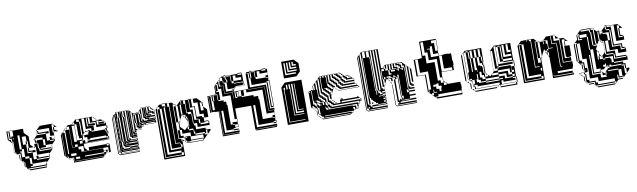

<svg xmlns="http://www.w3.org/2000/svg" viewBox="-49 -1412 7540 2274"><g transform="rotate(-10 3721.0 -275.0)"><path d="M573 -444H561V-456H573ZM597 -396H559V-400H597V-408H561V-420H597V-408H609V-400H597ZM59 -250 81 -228V-240H69V-336H59ZM177 -216V-264H153V-336H129V-264H153V-240H129V-228H141V-216ZM441 -240H381V-228H369V-240H357V-300H345V-312H321V-348H309V-350L357 -398V-444H359V-420H501V-408H513V-456H369V-444H381V-420H369V-444H359V-450L409 -500H559L567 -492H573V-486L603 -456H609V-450L603 -456H573V-486L567 -492H549V-396H559V-360H561V-312H559V-360H513V-408H501V-396H465V-408H369V-420H359V-400L357 -398V-396H465V-312H501V-300H549V-312H501V-348H525V-324H549V-312H559V-300L513 -254V-216H509V-250L513 -254V-264H441V-336H417V-360H321V-348H333V-324H345V-336H417V-264H441ZM237 -252H225V-264H237ZM309 -204H273V-216H225V-228H309V-216H321V-264H309V-300H345V-240H357V-204H501V-216H369V-228H501V-216H509V-200L465 -156V-120H459V-150L465 -156V-168H321V-216H309ZM141 -180V-168H177V-216H141V-204H129V-216H93L105 -204H117V-142L127 -132H129V-180ZM209 0 197 -12H189V-20L185 -24H177V-32L173 -36H165V-44L161 -48H153V-106L151 -108H141V-118L139 -120H129V-130L127 -132H117V-142L109 -150V-200L105 -204H93V-216H81V-228H69V-240H57V-352L9 -400V-500H33V-492H45V-468H33V-492H21V-396H45V-372H57V-352L59 -350V-336H69V-372H57V-396H81V-408H69V-396H57V-408H33V-420H57V-432H81V-456H45V-444H33V-468H45V-456H81V-500H33V-504H81V-500H209V-450L259 -400V-300L295 -264H309V-250L295 -264H237V-324H225V-312H213V-348H225V-324H237V-348H225V-408H177V-312H213V-204H273V-120H309V-108H453V-120H309V-156H333V-132H453V-120H459V-100L417 -58V-24H409V-50L417 -58V-72H249V-144H225V-168H177V-144H225V-72H249V-48H225V-36H405V-24H409V0ZM165 -108H153V-120H141V-118L151 -108H153V-106L159 -100V-50L161 -48H165V-44L173 -36H177V-48H165ZM405 -12V-24H189V-20L197 -12ZM153 -336V-432H129V-336ZM573 -444V-420H561V-444ZM45 -444H33V-420H45ZM237 -252V-228H225V-252ZM141 -180H129V-204H141Z M673 -396H683L673 -386V-372H659L673 -386ZM889 -396V-468H877V-496H845V-468H877V-396ZM1033 -492V-444H1081V-456L1069 -468H1057V-480L1045 -492ZM1101 -432H1105V-420H1101ZM781 -240H813V-432H781ZM1165 -400H1101V-420H1165ZM749 -336V-368H745V-336ZM749 -272V-304H745V-272ZM909 -272V-300H889V-272ZM749 -208V-240H745V-208ZM877 -176H817V-144H845V-112H877V-108H929L925 -112H877ZM745 -180H697V-252H745V-240H749V-272H745V-252H697V-324H745V-304H749V-336H745V-324H697V-396H683L697 -410V-420H707L697 -410V-396H745V-368H749V-400H721V-396H717V-420H707L717 -430V-432H719L717 -430V-420H721V-400H749V-432H719L737 -450H787L793 -456V-468H805L793 -456V-444H817V-252H877V-240H909V-208H937V-204H1177V-208H937V-228H1177V-208H1187V-200H887V-150L925 -112H937V-108H1105V-84H1153V-80H1165V-112H937V-150H1153V-132H1177V-150H1153V-156H1177V-150H1187V-50H1165V-48H1135L1137 -50H1165V-80H1153V-60H1133V-80H1105V-60H1133V-48H1135L1105 -18V-12H1099L1105 -18V-60H877V-48H1101V-16H749V-36H817V-60H769V-36H749V-48H745V-60H685V-80H673V-84H653V-366L649 -362V-88L657 -80H673V-64L677 -60H685V-52L687 -50H737V-48H745V-12H1099L1087 0H737V-48H685V-52L677 -60H673V-64L657 -80H653V-84H649V-88L637 -100V-350L649 -362V-372H659L655 -368H685V-112H697V-180H749V-176H781V-180H749V-208H745ZM1177 -396V-410L1167 -420H1165V-422L1155 -432H1105V-444H1081V-396ZM889 -324V-396H877V-324ZM1197 -272H1187V-304H1177V-324H1165V-336H1187V-304H1197ZM1005 -336V-368H941V-496H909V-336H923L891 -304H909V-300H961V-326L951 -336H923L937 -350L951 -336H961V-326L963 -324H973V-336H961V-348H985V-336ZM889 -324H877V-304H889V-302L891 -304H889ZM877 -208V-240H845V-208ZM889 -252H877V-272H845V-300H841V-444H817V-468H805L837 -500H1037L1045 -492H1057V-480L1069 -468H1081V-456L1087 -450H1137L1155 -432H1165V-422L1167 -420H1177V-410L1187 -400V-368H1197V-336H1187V-368H1069V-400H1057V-396H1037V-400H973V-420H1057V-400H1069V-432H985V-420H973V-444H985V-432H1005V-464H985V-444H973V-468H985V-464H1005V-496H973V-492H985V-468H973V-492H961V-396H1037V-336H1005V-324H1165V-304H1177V-272H1187V-240H1197V-208H1187V-240H1165V-252H973V-240H941V-272H889ZM781 -208V-180H813V-208ZM781 -80V-108H717V-80Z M1317 -488H1333V-432H1349V-336H1361V-432H1349V-500H1327L1317 -490ZM1781 -440H1777V-450L1771 -456H1749V-472H1733V-494L1727 -500H1717V-504H1733V-494L1771 -456H1781ZM1285 -408V-424H1277V-408ZM1317 -424H1313V-440H1317ZM1697 -444H1701V-440H1697ZM1721 -420H1701V-424H1697V-440H1717V-424H1721ZM1781 -392H1777V-408H1749V-424H1721V-444H1701V-500H1685V-504H1701V-500H1717V-456H1733V-440H1765V-424H1777V-408H1781ZM1673 -396H1685V-392H1673ZM1673 -348H1685V-344H1673ZM1649 -300V-312H1653V-300H1765V-312H1653V-300ZM1577 -300H1589V-296H1577ZM1285 -248V-264H1277V-248ZM1285 -232V-248H1277V-232ZM1505 -252H1509V-248H1505ZM1481 -204H1493V-200H1481ZM1285 -152V-168H1277V-152ZM1285 -136V-152H1277V-136ZM1385 -108H1397V-104H1385ZM1385 -132H1365V-144H1361V-240H1333V-336H1349V-240H1361V-336H1333V-432H1325V-144H1333V-72H1349V-56H1421V-48H1517V-56H1421V-72H1365V-88H1349V-144H1333V-240H1349V-144H1361V-108H1365V-104H1381V-88H1385V-84H1421V-72H1517V-56H1525V-72H1517V-84H1421V-88H1385V-104H1421V-108H1397V-120H1385ZM1381 -456V-468H1365V-456ZM1285 -312V-328H1277V-312ZM1381 -440V-444H1365V-440ZM1317 -376H1313V-392H1317ZM1553 -444V-432H1557V-444ZM1781 -424H1777V-440H1781ZM1285 -392V-408H1277V-392ZM1673 -396H1653V-420H1669V-408H1673ZM1285 -376V-392H1277V-376ZM1721 -372H1701V-376H1673V-392H1717V-376H1721ZM1317 -328H1313V-344H1317ZM1285 -360V-376H1277V-360ZM1285 -344V-360H1277V-344ZM1285 -328V-344H1277V-328ZM1317 -280H1313V-296H1317ZM1577 -324V-336H1573V-324ZM1589 -472H1599L1589 -462V-432H1605V-348H1613V-344H1621V-328H1625V-324H1605V-328H1601V-336H1589V-432H1577V-444H1573V-450H1557V-456H1573V-450H1577L1589 -462ZM1285 -296V-312H1277V-296ZM1573 -312V-324H1557V-312ZM1577 -300H1557V-312H1577ZM1673 -420V-444H1653V-468H1669V-444H1673V-468H1653V-492H1649V-396H1653V-392H1669V-376H1673V-372H1701V-360H1777V-344H1781V-328H1777V-344H1769V-348H1685V-360H1653V-376H1637V-500H1627L1621 -494V-360H1637V-344H1669V-328H1673V-324H1769V-328H1673V-344H1769V-328H1777V-300H1765V-296H1637V-312H1625V-324H1649V-312H1653V-328H1625V-348H1613V-432H1605V-472H1599L1621 -494V-504H1637V-500H1653V-492H1669V-468H1673V-492H1669V-500H1653V-504H1669V-500H1685V-424H1697V-420H1701V-408H1733V-392H1777V-376H1781V-360H1777V-376H1721V-396H1685V-408H1673V-420H1653V-444H1669V-420ZM1285 -280V-296H1277V-280ZM1317 -232H1313V-248H1317ZM1577 -324H1557V-336H1553V-432H1541V-450H1527L1525 -452V-456H1541V-450H1557V-444H1573V-432H1577V-336H1589V-328H1601V-324H1605V-312H1625V-300H1627L1621 -294V-280H1607L1621 -294V-296H1601V-300H1589V-312H1577ZM1285 -264V-280H1277V-264ZM1421 -240V-336H1397V-432H1385V-444H1365V-456H1381V-444H1385V-468H1365V-492H1361V-432H1365V-440H1381V-432H1385V-336H1413V-240ZM1285 -200V-216H1277V-200ZM1317 -184H1313V-200H1317ZM1285 -216V-232H1277V-216ZM1385 -132V-144H1381V-132ZM1481 -204H1461V-228H1477V-216H1481ZM1285 -184V-200H1277V-184ZM1317 -136H1313V-152H1317ZM1525 -184H1481V-200H1525ZM1285 -168V-184H1277V-168ZM1421 -240H1397V-336H1385V-240H1413V-156H1421V-152H1429V-144H1433V-136H1517V-120H1525V-136H1517V-144H1433V-156H1421ZM1285 -120V-136H1277V-120ZM1317 -88H1313V-104H1317ZM1285 -104V-120H1277V-104ZM1385 -108H1365V-132H1381V-120H1385ZM1285 -88V-104H1277V-88ZM1285 -72V-88H1277V-72ZM1285 -56V-72H1277V-56ZM1285 -40V-56H1277V-40ZM1285 -40H1277V-24H1285ZM1525 -24H1317V-40H1301V-60H1317V-56H1333V-40H1337V-36H1525ZM1317 -72V-88H1313V-84H1301V-108H1313V-104H1317V-120H1313V-108H1301V-132H1313V-120H1317V-136H1313V-132H1301V-156H1313V-152H1317V-168H1313V-156H1301V-180H1313V-168H1317V-184H1313V-180H1301V-204H1313V-200H1317V-216H1313V-204H1301V-228H1313V-216H1317V-232H1313V-228H1301V-252H1313V-248H1317V-264H1313V-252H1301V-276H1313V-264H1317V-280H1313V-276H1301V-300H1313V-296H1317V-312H1313V-300H1301V-324H1313V-312H1317V-328H1313V-324H1301V-348H1313V-344H1317V-360H1313V-348H1301V-372H1313V-360H1317V-376H1313V-372H1301V-396H1313V-392H1317V-408H1313V-396H1301V-420H1313V-408H1317V-424H1313V-420H1301V-444H1313V-440H1317V-456H1313V-444H1301V-456H1289V-462L1285 -458V-456H1289V-36H1313V-12H1527V0H1525V-8H1301V-24H1277V-8H1285V0H1525V8H1285V0H1277V-8H1269V-440H1277V-424H1285V-440H1277V-450L1285 -458V-472H1299L1295 -468H1313V-456H1317V-472H1299L1317 -490V-504H1349V-500H1365V-492H1381V-468H1385V-492H1381V-500H1365V-504H1381V-500H1397V-432H1413V-336H1421V-432H1413V-500H1397V-504H1413V-500H1429V-168H1445V-152H1525V-168H1461V-184H1445V-500H1429V-504H1445V-500H1461V-492H1477V-468H1481V-492H1477V-500H1461V-504H1477V-500L1505 -472H1509V-468L1525 -452V-432H1541V-336H1553V-300H1557V-296H1573V-280H1577V-276H1601V-280H1577V-296H1601V-280H1607L1589 -262V-248H1541V-250H1577L1589 -262V-264H1557V-280H1541V-336H1525V-432H1517V-336H1525V-264H1541V-250H1529V-228H1527V-250H1529V-252H1509V-468L1505 -472H1493V-232H1505V-228H1509V-216H1525V-228H1509V-232H1505V-248H1525V-228H1527V-204H1529V-180H1527V-204H1493V-216H1481V-228H1461V-252H1477V-228H1481V-252H1461V-276H1477V-252H1481V-276H1461V-300H1477V-276H1481V-300H1461V-324H1477V-300H1481V-324H1461V-348H1477V-324H1481V-348H1461V-372H1477V-348H1481V-372H1461V-396H1477V-372H1481V-396H1461V-420H1477V-396H1481V-420H1461V-444H1477V-420H1481V-444H1461V-468H1477V-444H1481V-468H1461V-492H1457V-204H1461V-200H1477V-184H1481V-180H1527V-108H1529V-84H1527V-108H1517V-120H1421V-132H1413V-136H1409V-144H1397V-240H1385V-144H1397V-136H1409V-132H1413V-120H1421V-108H1517V-104H1525V-88H1517V-84H1527V-36H1529V-12H1527V-36H1525V-40H1337V-60H1317V-72H1313V-60H1301V-84H1313V-72Z M2131 -474H2107V-498H2131ZM2227 -474H2203V-498H2227ZM1939 -474H1915V-498H1939ZM2211 -266H2203V-210H2211V-186H2227V-162H2251V-210H2211ZM2155 -402V-450H2147V-402ZM1963 -402V-450H1955V-402ZM1843 -442H1819V-450H1843ZM2035 -442H2011V-450H2035ZM2155 -402H2147V-354H2155ZM1963 -354V-402H1955V-354ZM1963 -306V-354H1955V-306ZM2211 -266V-330H2203V-354H2147V-346H2163V-330H2203V-266ZM1963 -258V-306H1955V-258ZM1963 -210V-258H1955V-210ZM1963 -162V-210H1955V-162ZM1963 -114V-162H1955V-114ZM2035 -154H2011V-162H2035ZM2355 -90V-114H2339V-90ZM1963 -66V-114H1955V-66ZM1963 -66H1955V-18H1963ZM2299 -18V-66H2147V-26H2291V-18ZM2035 38V6H2019V-10H2011V-18H1955V-10H2011V6H2019V38ZM2019 54V38H1907V-458H1891V54ZM2011 126H1819V102H2011ZM2035 -410H2011V-442H2035ZM2227 -442H2203V-410H2227ZM1843 -410H1819V-442H1843ZM1843 -314V-346H1819V-314ZM2259 -314V-346H2251V-314ZM2035 -314H2011V-346H2035ZM1843 -218V-250H1819V-218ZM1843 -122V-154H1819V-122ZM2035 -122H2011V-154H2035ZM1843 -26V-58H1819V-26ZM2291 6H2099V0H2095L2085 -10H2083V-12L2069 -26H2045V-50L2069 -26H2083V-12L2085 -10H2099V0H2291ZM1843 38H1819V70H1843ZM1843 6H1819V-26H1843V-18H1867V-66H1843V-58H1819V-90H1843V-66H1867V-114H1843V-90H1819V-122H1843V-114H1867V-162H1843V-154H1819V-186H1843V-162H1867V-210H1843V-186H1819V-218H1843V-210H1867V-258H1843V-250H1819V-282H1843V-258H1867V-306H1843V-282H1819V-314H1843V-306H1867V-354H1843V-346H1819V-378H1843V-354H1867V-402H1843V-378H1819V-410H1843V-402H1867V-450H1843V-474H1819L1845 -500H1875V-474H1907V-458H1915V-474H1939V-458H1955V-450H1963V-498H1939V-500H1875V-506H1939V-500H1995L2021 -474H2035V-460L2045 -450L2095 -500H2099V-458H2107V-474H2131V-458H2147V-450H2155V-498H2131V-500H2099V-506H2131V-500H2195V-378H2227V-250H2275V-202H2291V-186H2387V-210H2339V-202H2291V-250H2275V-258H2251V-282H2323V-266H2339V-258H2347V-306H2259V-282H2251V-314H2259V-306H2299V-354H2259V-346H2251V-378H2259V-354H2299V-402H2259V-378H2251V-402H2203V-410H2259V-402H2299V-450H2227V-442H2203V-474H2227V-450H2251V-498H2227V-500H2195V-506H2227V-500H2295L2345 -450V-442H2355V-410H2345V-442H2323V-346H2355V-390L2345 -400V-410H2355V-390L2395 -350V-258H2339V-218H2387V-210H2395V-162H2227V-138H2339V-122H2355V-114H2395V-100L2355 -60V-58H2353L2355 -60V-90H2339V-74H2323V-90H2211V-114H2203V-138H2195V-154H2147V-186H2131V-154H2147V-138H2195V-90H2211V-74H2323V-58H2353L2295 0H2291V-18H2147V-10H2099V-26H2083V-58H2067V-66H2011V-90H2067V-66H2083V-58H2107V-66H2083V-74H2147V-66H2155V-114H2035V-90H2011V-122H2035V-114H2059V-162H2035V-258H2011V-282H2035V-258H2049L2045 -250V-200L2095 -150L2145 -200V-250L2117 -306H2107V-326L2105 -330H2085L2095 -350L2105 -330H2107V-326L2117 -306H2131V-282H2147V-186H2155V-282H2147V-306H2131V-330H2107V-346H2099V-458H2083V-330H2085L2059 -278V-258H2049L2059 -278V-306H2035V-282H2011V-314H2035V-306H2059V-354H2035V-346H2011V-378H2035V-354H2059V-402H2035V-378H2011V-410H2035V-402H2059V-450H2035V-460L2021 -474H2003V-58H2035V-26H2045V150H1795V-450L1811 -466V-474H1819L1811 -466V134H2035V102H2011V78H1843V102H1819V70H1843V78H1867V30H1843V38H1819V6H1843V30H1867V-18H1843Z M2738 -648V-696H2690V-688H2730V-648ZM2666 -688H2678V-684H2666ZM2954 -656H2942V-624H2954ZM2858 -624V-656H2794V-688H2762V-624ZM2762 -528H2754L2762 -536V-540H2678V-624H2642V-648H2634V-656H2606V-648H2634V-624H2642V-612H2654V-588H2634V-592H2602V-600H2594V-648H2602V-660H2586L2602 -676V-688H2614L2602 -676V-660H2606V-656H2634V-688H2614L2626 -700H2654V-684H2666V-656H2678V-624H2690V-656H2678V-684H2690V-688H2678V-700H2654V-708H2678V-700H2822V-684H2870V-700H2822V-708H2870V-700H2876V-600H2882V-552H2876V-600H2762V-624H2738V-648H2730V-624H2738V-600H2762V-592H2858V-588H2870V-564H2858V-560H2774V-552H2876V-550H2776L2774 -548V-540H2766L2774 -548V-552H2762V-540H2766L2762 -536ZM2462 -348H2442V-372H2462ZM2750 -492H2730V-496H2750ZM2486 -492V-432H2498V-492ZM2558 -252H2538V-276H2558ZM3134 -252H3114V-276H3134V-272H3146V-304H3134V-300H3114V-324H3134V-304H3146V-336H3134V-324H3114V-348H3134V-336H3146V-368H3134V-348H3114V-372H3134V-368H3146V-400H3134V-396H3114V-420H3134V-400H3146V-432H3134V-420H3114V-444H3134V-432H3146V-464H3134V-444H3114V-468H3134V-464H3146V-496H3134V-492H3114V-496H2922V-500H2918V-684H2922V-688H2926V-684H2942V-656H2954V-688H2926V-700H2966V-624H2978V-696H2990V-688H3018V-648H3026V-696H2990V-700H2966V-708H2990V-700H3110V-684H3158V-700H3110V-708H3158V-700H3176V-656H3178V-624H3176V-656H3082V-688H3050V-624H3026V-648H3018V-624H3026V-600H3146V-592H3170V-564H3176V-592H3170V-600H3146V-624H3176V-592H3178V-564H3182V-540H3176V-560H3170V-552H3146V-540H3158V-252H3176V-240H3178V-228H3182V-204H3176V-208H3114V-228H3176V-240H3134V-228H3114V-252H3134V-240H3146V-272H3134ZM2666 -144H2642V-120H2666V-112H2690V-84H2726V-112H2690V-120H2666ZM2558 -60V-36H2538V-60ZM2654 -540H2634V-564H2654ZM2654 -564H2634V-588H2654ZM2558 -564H2538V-588H2558ZM2654 -540V-516H2634V-540ZM3182 -516V-540H3176V-516ZM3146 -496V-540H2966V-624H2942V-516H3134V-496ZM3182 -492H3176V-516H3182ZM2750 -468H2730V-492H2750ZM3182 -468H3176V-492H3182ZM3134 -468H3114V-492H3134ZM3182 -444H3176V-468H3182ZM3182 -420H3176V-444H3182ZM2798 -444H2794V-468H2798V-464H2826V-496H2794V-492H2798V-468H2794V-492H2774V-432H2794V-444H2798V-432H2826V-464H2798ZM2462 -396H2442V-420H2462ZM3182 -396H3176V-420H3182ZM3134 -372H3114V-396H3134ZM3182 -372H3176V-396H3182ZM2462 -372H2442V-396H2462ZM3182 -348H3176V-372H3182ZM2462 -348V-324H2442V-348ZM3182 -324H3176V-348H3182ZM3182 -300H3176V-324H3182ZM3182 -276H3176V-300H3182ZM3134 -276H3114V-300H3134ZM3182 -252H3176V-276H3182ZM2558 -228H2538V-252H2558ZM2558 -156H2538V-180H2558ZM2558 -204H2538V-228H2558ZM2526 0V-300H2486V-304H2442V-324H2486V-432H2462V-420H2442V-444H2462V-432H2474V-464H2462V-444H2442V-468H2462V-464H2474V-496H2442V-492H2462V-468H2442V-492H2438V-300H2426V-500H2498V-504H2526V-500H2498V-492H2506V-496H2538V-456H2546V-504H2526V-600L2534 -608V-612H2538V-624H2550L2538 -612H2558V-592H2570V-624H2550L2582 -656V-660H2586L2582 -656V-588H2630V-492H2726V-420H2774V-432H2750V-420H2730V-444H2750V-432H2762V-464H2750V-444H2730V-468H2750V-464H2762V-496H2750V-500H2730V-496H2634V-516H2730V-504L2742 -516H2730V-528H2754L2742 -516H2750V-500H2918V-492H3110V-204H3176V-176H3178V-144H3176V-176H3082V-464H2890V-496H2858V-432H2826V-420H2966V-400H3018V-360H3026V-120H3146V-112H3170V-84H3176V-112H3170V-120H3146V-144H3176V-112H3178V-84H3182V-60H3176V-80H3170V-72H3146V-60H3176V-48H3178V-36H3182V-12H3176V-16H2926V-12H3176V0H2926V-12H2918V-300H2726V-176H2730V-144H2726V-176H2698V-464H2602V-560H2558V-540H2538V-564H2558V-560H2570V-592H2558V-588H2538V-612L2534 -608V-540H2538V-528H2570V-432H2546V-456H2538V-432H2546V-420H2606V-400H2634V-360H2642V-144H2726V-112H2730V-80H2690V-72H2666V-60H2726V-48H2730V-16H2538V-36H2726V-48H2666V-60H2582V-300H2558V-276H2538V-300H2534V-12H2726V0ZM2558 -180H2538V-204H2558ZM2558 -132H2538V-156H2558ZM2558 -60H2538V-84H2558ZM2558 -108H2538V-132H2558ZM2558 -84H2538V-108H2558ZM2942 -300V-36H3176V-48H3146V-60H2966V-300Z M3357 -550V-750H3507L3557 -700V-600L3507 -550ZM3523 -680V-696H3491V-728H3475V-680ZM3523 -648V-664H3459V-728H3443V-648ZM3523 -616V-632H3427V-728H3411V-616ZM3507 -584V-600H3395V-728H3379V-584ZM3307 0V-450L3357 -500H3557V0ZM3411 -408V-472H3395V-416H3403V-408ZM3363 -472V-416H3379V-472ZM3411 -392V-408H3403V-392ZM3411 -376V-392H3403V-376ZM3411 -360V-376H3403V-360ZM3411 -344V-360H3403V-344ZM3411 -328V-344H3403V-328ZM3411 -312V-328H3403V-312ZM3411 -296V-312H3403V-296ZM3411 -280V-296H3403V-280ZM3411 -264V-280H3403V-264ZM3411 -248V-264H3403V-248ZM3411 -232V-248H3403V-232ZM3411 -216V-232H3403V-216ZM3411 -200V-216H3403V-200ZM3411 -184V-200H3403V-184ZM3411 -168V-184H3403V-168ZM3411 -152V-168H3403V-152ZM3523 -152V-160H3467V-472H3459V-152ZM3411 -136V-152H3403V-136ZM3411 -120V-136H3403V-120ZM3523 -120V-136H3443V-472H3427V-120ZM3411 -120H3403V-104H3411ZM3523 -104H3403V-96H3523ZM3523 -24V-32H3339V-416H3347V-440H3331V-24Z M3854 -456V-472H3846V-456ZM3854 -440V-456H3846V-440ZM3854 -424V-440H3846V-424ZM3854 -408V-424H3846V-408ZM3854 -408H3846V-392H3854ZM4142 -424V-430L4132 -440H4110V-450H4078V-456H4110V-450H4122L4132 -440H4142V-430L4164 -408H4174V-392H4172V-400L4164 -408H4078V-424H4062V-440H4046V-472H4030V-488H4014V-500H3982V-504H4014V-500H4022L4072 -450H4078V-440H4094V-424ZM4174 -360H4172V-376H4046V-392H4030V-408H4014V-440H3998V-456H3982V-472H3966V-488H3950V-500H3934V-504H3950V-500H3982V-488H3998V-472H4014V-456H4030V-424H4046V-408H4062V-392H4172V-376H4174ZM3726 -328V-344H3718V-328ZM3630 -312H3622V-328H3630ZM3726 -312V-328H3718V-312ZM3630 -296H3622V-312H3630ZM3726 -296V-312H3718V-296ZM4190 -328V-332L4178 -344H4014V-360H3998V-376H3982V-408H3966V-424H3950V-440H3934V-456H3918V-500H3902V-504H3918V-500H3934V-472H3950V-456H3966V-440H3982V-424H3998V-392H4014V-376H4030V-360H4172V-350L4178 -344H4190V-332L4222 -300H4206V-312H3982V-328H3966V-344H3950V-376H3934V-392H3918V-408H3902V-424H3886V-500H3870V-504H3886V-500H3902V-440H3918V-424H3934V-408H3950V-392H3966V-360H3982V-344H3998V-328ZM3726 -280V-296H3718V-280ZM3630 -264H3622V-280H3630ZM3726 -280H3718V-264H3726ZM3630 -248H3622V-264H3630ZM3630 -232H3622V-248H3630ZM3630 -216H3622V-232H3630ZM3630 -184H3622V-200H3630ZM3630 -184V-168H3622V-184ZM3982 -168V-152H4206V-166L4204 -168H3982V-152H3972V-168ZM3694 -72V-64H3718V-72H3710V-136H3694V-152H3686V-168H3710V-152H3718V-160H3742V-168H3726V-184H3710V-192H3686V-184H3694V-168H3686V-184H3678V-200H3662V-224H3654V-350H3646V-184H3662V-168H3678V-152H3686V-120H3694V-104H3686V-120H3678V-136H3662V-152H3646V-168H3630V-152H3622V-168H3630V-142L3636 -136H3646V-126L3652 -120H3662V-110L3668 -104H3678V-44L3682 -40H3694V-28L3698 -24H3710V-12L3714 -8H3726V0H4062V8H3726V0H3722L3714 -8H3710V-12L3698 -24H3694V-28L3682 -40H3678V-44L3672 -50V-100L3668 -104H3662V-110L3652 -120H3646V-126L3636 -136H3630V-142L3622 -150V-152H3614V-344H3622V-328H3630V-344H3622V-350H3646V-360H3662V-352H3672V-400L3678 -406V-408H3680L3678 -406V-352H3694V-408H3680L3710 -438V-440H3712L3710 -438V-352H3718V-344H3726V-440H3712L3742 -470V-472H3744L3742 -470V-280H3758V-264H3774V-248H3790V-232H3806V-192H3814V-184H3822V-248H3806V-264H3790V-280H3774V-296H3758V-472H3744L3772 -500H3774V-312H3790V-296H3806V-280H3822V-264H3838V-200H3854V-184H3870V-168H3886V-152H3918V-154L3904 -168H3902V-170L3888 -184H3886V-186L3872 -200H3870V-216H3854V-280H3838V-296H3822V-312H3806V-328H3790V-352H3782V-480H3790V-500H3774V-504H3790V-500H3806V-480H3822V-500H3806V-504H3822V-500H3838V-480H3846V-472H3854V-500H3838V-504H3854V-500H3870V-408H3886V-392H3902V-376H3918V-360H3934V-338L3944 -328H3950V-322L3960 -312H3966V-306L3972 -300H4206V-296H3966V-306L3960 -312H3950V-322L3944 -328H3934V-338L3922 -350L3918 -342V-328H3911L3918 -342V-344H3902V-360H3886V-376H3870V-392H3846V-376H3854V-360H3870V-344H3886V-328H3911L3886 -278V-264H3879L3886 -278V-312H3870V-328H3854V-344H3838V-352H3806V-344H3822V-328H3838V-312H3854V-296H3870V-264H3879L3872 -250V-200H3886V-186L3888 -184H3902V-170L3904 -168H3918V-154L3922 -150H3972V-152H3966V-200H3972V-184H3982V-200H3998V-184H4174V-198L4172 -200H4174V-198L4204 -168H4206V-166L4220 -152H4222V-136H4208L4222 -150L4220 -152H4206V-136H4208L4190 -118V-104H4176L4190 -118V-136H3870V-152H3854V-168H3838V-184H3814V-168H3822V-152H3838V-136H3854V-120H4174V-104H4176L4172 -100V-72H4174V-56H4172V-72H4158V-104H3838V-120H3814V-104H3822V-96H4102V-88H4142V-56H4172V-50H4126V-40H4112L4122 -50H4126V-72H4102V-56H4110V-40H4112L4094 -22V-8H4080L4094 -22V-32H3758V-24H4078V-8H4080L4072 0H4062V-8H3742V-24H3726V-32H3718V-40H3710V-56H3694V-64H3686V-72ZM3630 -280H3622V-296H3630ZM3630 -200H3622V-216H3630ZM3982 -184V-168H3972V-184ZM3774 -200V-192H3790V-152H3806V-136H3814V-120H3822V-136H3814V-168H3806V-192H3790V-216H3774V-232H3758V-248H3742V-264H3718V-248H3726V-232H3742V-216H3758V-200ZM3742 -184H3758V-160H3774V-192H3742V-200H3726V-216H3710V-224H3678V-216H3694V-200H3710V-192H3742ZM3790 -104V-96H3814V-104H3806V-120H3790V-136H3782V-104ZM3694 -88H3686V-104H3694ZM3694 -72H3686V-88H3694Z M4268 -616V-632H4260V-616ZM4428 -216V-696H4412V-216ZM4444 -216H4460V-696H4444ZM4404 -528V-624H4396V-696H4364V-648H4348V-696H4316V-624H4348V-648H4364V-624H4396V-528ZM4268 -472V-488H4260V-472ZM4268 -456V-472H4260V-456ZM4404 -432V-528H4396V-432ZM4268 -440V-456H4260V-440ZM4268 -424V-440H4260V-424ZM4268 -360V-376H4260V-360ZM4404 -336V-432H4396V-336ZM4268 -344V-360H4260V-344ZM4788 -240V-336H4780V-240ZM4404 -240V-336H4396V-240ZM4508 -216V-248H4492V-696H4476V-232H4492V-216ZM4788 -240H4780V-184H4788V-168H4796V-184H4788ZM4508 -184V-200H4476V-184ZM4428 -216V-184H4444V-168H4476V-152H4508V-168H4476V-184H4460V-200H4444V-216ZM4508 -120V-136H4500V-144H4476V-152H4428V-144H4476V-136H4500V-120ZM4508 -88V-104H4500V-120H4476V-104H4500V-88ZM4652 -56V-72H4636V-56ZM4268 -40H4260V-24H4268ZM4268 -600V-616H4260V-600ZM4268 -584V-600H4260V-584ZM4268 -568V-584H4260V-568ZM4268 -552V-568H4260V-552ZM4268 -536V-552H4260V-536ZM4268 -520V-536H4260V-520ZM4268 -504V-520H4260V-504ZM4268 -488V-504H4260V-488ZM4510 -450V-456H4516ZM4268 -408V-424H4260V-408ZM4540 -456H4510V-472H4508V-432H4540ZM4268 -392V-408H4260V-392ZM4268 -376V-392H4260V-376ZM4268 -264V-280H4260V-264ZM4268 -328V-344H4260V-328ZM4268 -312V-328H4260V-312ZM4268 -296V-312H4260V-296ZM4268 -280V-296H4260V-280ZM4268 -248V-264H4260V-248ZM4652 -216H4636V-264H4652ZM4268 -232V-248H4260V-232ZM4268 -216V-232H4260V-216ZM4268 -200V-216H4260V-200ZM4476 -72H4500V-56H4508V-72H4500V-88H4476ZM4652 -168H4636V-216H4652ZM4268 -184V-200H4260V-184ZM4268 -152V-168H4260V-152ZM4268 -168V-184H4260V-168ZM4764 -168V-144H4788V-152H4780V-168ZM4396 -216H4404V-168H4412V-216H4404V-240H4396ZM4652 -120H4636V-168H4652ZM4268 -136V-152H4260V-136ZM4652 -72H4636V-120H4652ZM4268 -120V-136H4260V-120ZM4268 -104V-120H4260V-104ZM4268 -88V-104H4260V-88ZM4268 -72V-88H4260V-72ZM4268 -56V-72H4260V-56ZM4268 -40V-56H4260V-40ZM4284 -40V-24H4300V-40ZM4300 -72V-680H4290L4310 -700H4510V-472H4524V-464L4516 -456H4524V-464L4540 -480V-488H4548L4540 -480V-456H4556V-488H4548L4560 -500H4572V-456H4556V-432H4588V-376H4620V-392H4604V-432H4588V-500H4572V-504H4588V-500H4604V-432H4620V-408H4668V-424H4636V-432H4620V-500H4604V-504H4620V-500H4636V-432H4684V-424H4700V-408H4716V-432H4684V-440H4652V-500H4636V-504H4652V-500H4668V-456H4700V-440H4716V-432H4732V-424H4748V-408H4764V-432H4732V-456H4716V-472H4684V-500H4668V-504H4684V-500H4700V-488H4732V-472H4748V-440H4764V-432H4780V-336H4788V-432H4780V-456H4764V-488H4748V-500H4700V-504H4748V-500H4760L4804 -456H4812V-448L4836 -424H4844V-416L4860 -400V-248H4844V-416L4836 -424H4828V-232H4844V-216H4860V-200H4828V-216H4812V-448L4804 -456H4796V-200H4812V-184H4860V-168H4788V-152H4860V-136H4788V-144H4764V-136H4788V-104H4860V-88H4788V-56H4860V-40H4668V-24H4860V-8H4636V-24H4652V-40H4636V-56H4668V-72H4684V-56H4692V-48H4788V-56H4692V-72H4716V-104H4700V-360H4684V-336H4692V-88H4700V-72H4692V-88H4684V-336H4668V-344H4652V-360H4636V-336H4668V-312H4652V-264H4636V-312H4652V-328H4636V-336H4620V-344H4604V-360H4556V-344H4557L4560 -350L4563 -344H4588V-336H4620V-296H4604V-328H4588V-336H4567L4571 -328H4572V-326L4579 -312H4588V-294L4595 -280H4604V-262L4610 -250V-8H4620V0H4860V8H4620V0H4610V-8H4604V-262L4595 -280H4588V-294L4579 -312H4572V-326L4571 -328H4549L4553 -336H4540V-360H4524V-336H4540V-328H4549L4524 -278V-264H4517L4524 -278V-336H4508V-432H4500V-336H4508V-264H4517L4510 -250V0H4508V-8H4284V-24H4260V-8H4268V0H4508V8H4268V0H4260V-8H4252V-648H4260V-632H4268V-648H4260V-650L4284 -674V-680H4290L4284 -674V-72H4300V-56H4316V-40H4332V-24H4508V-40H4332V-56H4404V-48H4500V-56H4404V-72H4380V-88H4364V-104H4348V-120H4332V-144H4316V-624H4308V-144H4316V-72H4332V-88H4348V-72Z M5211 -208V-196L5231 -176H5243V-164L5257 -150H5407V-120H5411V-72H5407V0H5107L5091 -16H5083V-24H5075V-32L5059 -48H5051V-56L5035 -72H5027V-80H5019V-88L5007 -100V-300H4907V-500H4979V-504H5007V-700H5207V-688H5211V-656H5207V-688H5147V-656H5179V-560H5207V-528H5211V-500H5267V-504H5315V-500H5357V-408H5363V-360H5357V-300H5207V-240H5211V-208H5207V-240H5179V-464H5083V-560H5051V-688H5019V-528H5051V-432H5147V-208H5179V-176H5211V-196L5207 -200V-208ZM5123 -600H5083V-592H5115V-496H5211V-500H5207V-528H5147V-624H5123ZM5019 -304V-88L5027 -80V-120H5051V-336H4955V-496H4923V-304ZM5339 -304V-336H5243V-496H5211V-304ZM5243 -144V-164L5231 -176H5211V-144ZM5123 -168H5083V-144H5115V-112H5147V-80H5171V-120H5179V-144H5147V-176H5123ZM5075 -72H5051V-56L5059 -48H5075V-72H5115V-80H5075ZM5123 -24H5083L5091 -16H5403V-48H5123ZM5211 -624V-656H5207V-624ZM5211 -592H5207V-624H5211ZM5211 -560H5207V-592H5211ZM5083 -80V-112H5075V-80Z M5840 -396V-420H5818V-396ZM5564 -416V-480H5552V-492H5528V-480H5552V-416ZM5948 -416V-480H5936V-492H5912V-480H5936V-416ZM5840 -300V-324H5818V-300ZM5888 -468H5884V-480H5888ZM6056 -396V-420H6032V-492H6008V-396ZM6056 -348V-372H5984V-492H5960V-348ZM5624 -228H5628V-240H5624ZM5868 -240V-228H5884V-240ZM6032 -204V-224H6028V-204ZM6056 -156V-180H6028V-156ZM5744 -156V-174L5738 -180H5708V-156ZM6056 -108V-132H6028V-156H6008V-204H5868V-228H5818V-204H5868V-180H5984V-132H6028V-108ZM5612 -144H5600V-108H5624V-96H5708V-84H5868V-96H5708V-108H5648V-132H5624V-204H5612ZM6056 -12V-32H5868V-12ZM5840 -12H5830L5840 -22V-32H5564V-36H5840V-32H5850L5840 -22ZM5888 -444H5884V-468H5888ZM5504 -420H5500V-444H5504ZM5888 -420H5884V-444H5888ZM5840 -372V-396H5818V-372ZM5504 -372V-396H5500V-372ZM5888 -372H5884V-396H5888ZM5840 -348V-372H5818V-348ZM5840 -324V-348H5818V-324ZM5504 -324V-348H5500V-324ZM5888 -324H5884V-348H5888ZM5888 -300H5884V-324H5888ZM5504 -300H5500V-324H5504ZM5840 -276V-300H5818V-276ZM5708 -240V-300H5696V-324H5672V-400H5648V-492H5624V-400H5648V-300H5672V-288H5692V-276H5696V-240ZM5840 -252V-276H5818V-252ZM6056 -252H5884V-276H6056ZM5504 -252V-276H5500V-252ZM5600 -492H5576V-400H5600V-252H5624V-240H5628V-276H5624V-400H5600ZM5504 -228H5500V-252H5504ZM5840 -252H5818V-228H5840ZM5708 -240H5696V-204H5708V-180H5720V-198L5718 -200V-204H5708ZM5504 -180V-204H5500V-180ZM6032 -204H6028V-180H6032ZM5888 -300V-288H5948V-300H5912V-352H5888V-348H5884V-372H5888V-352H5936V-324H5948V-300H6056V-324H5948V-352H5912V-416H5888V-396H5884V-420H5888V-416H5936V-352H5948V-416H5912V-480H5888V-492H5864V-252H5884V-240H6028V-228H6032V-224H6068V-96H6076V-32H6068V-96H6028V-108H5960V-156H5868V-180H5798L5818 -200V-204H5816V-444H5818V-420H5840V-444H5818V-450L5868 -500H6068V-288H6076V-224H6068V-288H5888V-276H5884V-300ZM5552 -108H5548V-132H5528V-144H5516V-156H5504V-160H5500V-180H5504V-160H5516V-156H5528V-144H5548V-132H5552ZM5504 -204H5500V-228H5504V-224H5516V-240H5528V-288H5504V-276H5500V-300H5504V-288H5528V-352H5504V-348H5500V-372H5504V-352H5528V-416H5504V-396H5500V-420H5504V-416H5552V-400H5564V-240H5576V-400H5564V-416H5528V-480H5500V-468H5504V-444H5500V-468H5486L5518 -500H5718V-348H5720V-324H5718V-348H5708V-400H5696V-492H5672V-400H5696V-348H5708V-324H5720V-300H5718V-324H5708V-300H5718V-204H5720V-198L5738 -180H5744V-174L5768 -150L5792 -174V-180H5798L5792 -174V-156H5868V-132H5936V-96H6028V-84H6056V-60H5912V-80H5888V-36H6056V-32H6068V0H5868V-12H5864V-32H5850L5864 -46V-60H5600V-80H5564V-96H5576V-144H5548V-160H5516V-224H5504ZM5552 -84H5548V-108H5552ZM5672 -132H5708V-108H5868V-96H5912V-108H5868V-132H5708V-156H5696V-180H5672V-224H5648V-156H5672ZM5552 -84V-80H5564V-60H5576V-36H5564V-60H5552V-80H5548V-84ZM5552 -36V-16L5556 -12H5830L5818 0H5568L5556 -12H5552V-16L5532 -36H5528V-40L5518 -50V-100L5510 -108H5504V-114L5486 -132H5480V-138L5468 -150V-450L5480 -462V-468H5486L5480 -462V-138L5486 -132H5504V-114L5510 -108H5528V-40L5532 -36Z M6259 -496V-480H6267V-496ZM6315 -408V-456H6307V-408ZM6195 -432H6171V-456H6195ZM6483 -432H6459V-456H6483ZM6387 -432H6363V-456H6387ZM6651 -360V-408H6643V-360ZM6507 -408H6499V-360H6507ZM6315 -360V-408H6307V-360ZM6707 -400H6699V-408H6707ZM6315 -312V-360H6307V-312ZM6315 -264V-312H6307V-264ZM6315 -216V-264H6307V-216ZM6315 -216H6307V-168H6315ZM6363 -168H6307V-160H6363ZM6363 -24H6171V-48H6363ZM6739 -16V-24H6515V-32H6507V-24H6515V-16ZM6707 -368H6699V-400H6707ZM6387 -368H6363V-400H6387ZM6195 -368H6171V-400H6195ZM6643 -336V-360H6611V-336ZM6483 -336H6499V-352H6555V-360H6499V-352H6483V-336H6459V-352H6451V-342L6454 -336H6459V-326L6466 -312H6483V-278L6486 -272H6499V-312H6483ZM6387 -272V-304H6363V-272ZM6195 -272H6171V-304H6195ZM6643 -240V-264H6611V-240ZM6651 -216V-264H6611V-312H6643V-264H6651V-312H6611V-336H6643V-312H6651V-360H6611V-400H6603V-408H6555V-432H6643V-408H6651V-450H6647L6641 -456H6579V-432H6555V-464H6579V-456H6603V-494L6597 -500H6555V-504H6603V-494L6641 -456H6651V-450H6697L6739 -408H6747V-400L6739 -408H6707V-432H6675V-208H6739V-216H6699V-224H6691V-352H6699V-368H6707V-352H6755V-224H6739V-216H6747V-168H6611V-216H6643V-168H6651V-216H6611V-240H6643V-216ZM6195 -176H6171V-208H6195ZM6387 -208V-264H6363V-272H6387V-264H6404L6397 -250V0H6147V-450L6197 -500H6267V-496H6291V-480H6307V-456H6315V-500H6267V-504H6315V-500H6347L6383 -464H6387V-460L6391 -456H6411V-450H6447L6451 -454V-464H6461L6451 -454V-416H6459V-432H6483V-416H6499V-408H6507V-456H6483V-464H6461L6497 -500H6555V-496H6579V-464H6555V-496H6547V-400H6603V-120H6611V-112H6627V-120H6611V-168H6643V-160H6755V-96H6747V-72H6563V-48H6739V-24H6747V0H6497V-250L6486 -272H6483V-278L6466 -312H6459V-326L6454 -336H6451V-342L6447 -350L6411 -278V-264H6404L6411 -278V-312H6387V-304H6363V-336H6387V-312H6411V-360H6387V-336H6363V-368H6387V-360H6411V-408H6387V-400H6363V-432H6387V-408H6411V-450H6397L6391 -456H6387V-460L6383 -464H6355V-208ZM6387 -112V-144H6371V-112ZM6195 -80H6171V-112H6195ZM6195 -80V-72H6219V-120H6195V-112H6171V-144H6195V-120H6219V-168H6195V-144H6171V-176H6195V-168H6219V-216H6195V-208H6171V-240H6195V-216H6219V-264H6195V-240H6171V-272H6195V-264H6219V-312H6195V-304H6171V-336H6195V-312H6219V-360H6195V-336H6171V-368H6195V-360H6219V-408H6195V-400H6171V-432H6195V-408H6219V-456H6195V-464H6163V-16H6387V-48H6363V-72H6195V-48H6171V-80Z M7022 -496H7034V-484H7022ZM7214 -496H7226V-484H7214ZM6890 -436H6878V-448H6890ZM7370 -436H7358V-448H7370ZM7130 -436H7118V-448H7130ZM6986 -340V-412H6974V-448H6890V-460H6866V-388H6914V-400H6878V-412H6974V-340ZM6842 -340H6830V-352H6842ZM7370 -244H7358V-256H7262V-268H7370ZM7082 -148H7070V-160H7082ZM7178 -4V-16H7166V-28H7156V-4ZM6842 20V0H6818V12L6826 20ZM7106 0H7070V14L7076 20H7082V26L7106 50L7118 38V32H7124L7118 38V68H7130V32H7124L7130 26V20H7154V32H7274V80H7310V32H7274V20H7136L7156 0V-4H7154V-28H7134L7146 -40H7142V-64H7130V-52H7106V-28H7134ZM7070 32H6974V20H7070ZM6986 -4H6974V-28H6986V-16H7022V-64H6986V-52H6974V-76H6986V-64H7022V-112H6986V-100H6974V-124H6986V-112H7022V-160H6986V-148H6974V-172H6986V-160H7022V-208H6986V-172H6974V-196H6962V44H7058V92H7130V80H7118V68H7082V26L7076 20H7070V14L7056 0H7070V-16H6986ZM7310 128H7262V116H7310ZM6890 44H6878V20H6866V0H6878V-28H6866V-40L6856 -50V-100H6842V-112H6830V-124H6818V-138L6806 -150V-350L6818 -362V-364H6820L6818 -362V-138L6830 -126V-148H6866V-124H6890V-112H6926V-160H6842V-148H6830V-172H6842V-160H6878V-208H6842V-196H6830V-220H6842V-208H6878V-256H6842V-244H6830V-268H6842V-256H6878V-304H6842V-292H6830V-316H6842V-304H6878V-352H6842V-364H6820L6856 -400V-450L6906 -500H6914V-484H7010V-460H7022V-304H7034V-292H7077L7056 -250L7071 -220H7082V-198L7101 -160H7116L7106 -150L7101 -160H7082V-198L7071 -220H7058V-124H7118V-112H7142V-124H7118V-160H7116L7154 -198V-302L7140 -316H7130V-326L7116 -340H7106V-350L7082 -302V-292H7077L7082 -302V-316H7070V-352H7034V-400H7058V-352H7070V-400H7034V-448H7058V-400H7070V-448H7034V-460H7022V-484H7058V-448H7070V-486L7060 -496H7034V-500H6914V-508H7034V-500H7056L7060 -496H7070V-486L7106 -450V-350L7116 -340H7130V-352H7118V-412H7142V-424H7166V-412H7202V-400H7214V-328H7238V-424H7166V-448H7130V-450H7106V-460H7130V-450H7156L7202 -496V-508H7226V-500H7356L7406 -450V-448H7370V-484H7346V-340H7394V-352H7358V-364H7394V-352H7406V-304H7274V-292H7262V-316H7274V-304H7310V-352H7274V-340H7262V-364H7274V-352H7310V-400H7274V-388H7262V-412H7274V-400H7310V-448H7274V-436H7262V-448H7250V-460H7214V-484H7274V-448H7310V-496H7226V-500H7206L7202 -496V-460H7214V-448H7250V-244H7346V-196H7394V-208H7358V-220H7394V-208H7406V-160H7274V-148H7262V-160H7250V-172H7166V-196H7274V-160H7310V-208H7178V-196H7166V-220H7156V-200L7154 -198V-172H7166V-160H7250V-100H7394V-112H7262V-124H7394V-112H7406V-64H7238V-136H7142V-124H7202V-112H7214V-64H7238V-52H7346V-28H7370V-4H7358V-16H7322V-28H7202V-40H7178V-28H7166V-40H7156V-28H7178V-16H7322V-4H7346V92H7364L7322 134V140H7316L7322 134V116H7310V80H7274V116H7262V92H7250V140H7316L7306 150H7256L7226 180V188H7218L7226 180V164H7214V128H6986V140H6974V128H6890V116H6878V92H6914V116H6986V128H7022V80H6890V92H6878V68H6890V80H6926V32H6890ZM6890 -436V-412H6878V-436ZM7130 -412H7118V-436H7130ZM7274 -412H7262V-436H7274ZM7370 -412H7358V-436H7370ZM7370 -388H7358V-412H7370ZM7274 -364H7262V-388H7274ZM7370 -388V-364H7358V-388ZM7070 -304H7034V-352H7058V-316H7070ZM6986 -268V-340H6974V-268ZM6842 -316H6830V-340H6842ZM7274 -316H7262V-340H7274ZM7178 -268V-256H7214V-304H7178V-292H7166V-316H7178V-304H7214V-328H7178V-316H7166V-328H7142V-340H7130V-326L7140 -316H7154V-302L7156 -300V-292H7178V-268H7166V-292H7156V-268ZM7274 -292H7262V-268H7274ZM6842 -268V-292H6830V-268ZM7022 -208V-256H6986V-268H6974V-256H6986V-208ZM7178 -220V-208H7214V-256H7178V-244H7166V-268H7156V-244H7178V-220H7166V-244H7156V-220ZM6842 -220V-244H6830V-220ZM7370 -244V-220H7358V-244ZM6842 -172V-196H6830V-172ZM6986 -124H6974V-148H6986ZM7082 -124H7070V-148H7082ZM7274 -148H7262V-124H7274ZM6842 -124H6832L6842 -114ZM6890 -76H6878V-100H6890ZM6986 -76H6974V-100H6986ZM6986 -28H6974V-52H6986ZM6890 -76V-64H6926V-112H6890V-100H6878V-112H6844L6856 -100H6866V-40L6890 -16H6914V-4H6902L6906 0H6878V20H6890V32H6926V-16H6890V-28H6878V-52H6914V-16H6926V-64H6890V-52H6878V-76ZM7370 -4H7358V20H7370ZM6986 -4V20H6974V-4ZM6890 44H6878V68H6890ZM7370 20V32H7406V50L7370 86V92H7364L7370 86V32H7358V20ZM7214 176H6986V164H6974V140H7010V164H7214ZM6866 44V110L6872 116H6878V122L6884 128H6890V134L6896 140H6962V156L6970 164H6974V168L6982 176H6986V180L6994 188H7218L7206 200H7006L6994 188H6986V180L6982 176H6974V168L6970 164H6962V156L6956 150H6906L6896 140H6890V134L6884 128H6878V122L6872 116H6866V110L6856 100V50L6850 44H6842V36L6826 20H6818V12L6806 0H6818V-4H6866V0H6842V36L6850 44Z"/></g></svg>

Font: Rubik Broken Fax
Style: Regular
Weight: 400
Designer: Hubert and Fischer, NaN
Foundry: Hubert and Fischer, NaN
Version: Version 2.201